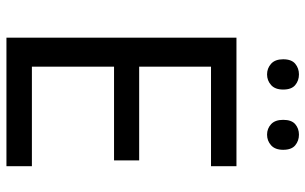

<svg xmlns="http://www.w3.org/2000/svg" viewBox="-196 -752 948 596"><g transform="rotate(90 278.0 -454.0)"><path d="M496 0H97V-714H496V-635H187V-412H478V-334H187V-79H496ZM164 -859Q164 -885 178 -896.5Q192 -908 211 -908Q230 -908 244 -896.5Q258 -885 258 -859Q258 -834 244 -821.5Q230 -809 211 -809Q192 -809 178 -821.5Q164 -834 164 -859ZM352 -859Q352 -885 365.5 -896.5Q379 -908 398 -908Q417 -908 431 -896.5Q445 -885 445 -859Q445 -834 431 -821.5Q417 -809 398 -809Q379 -809 365.5 -821.5Q352 -834 352 -859Z"/></g></svg>

Font: TSCustom
Style: Regular
Weight: 400
Designer: Monotype Design Team
Foundry: Monotype Imaging Inc.
Version: Version 2.004; ttfautohint (v1.8.3) -l 8 -r 50 -G 200 -x 14 